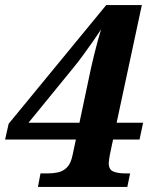

<svg xmlns="http://www.w3.org/2000/svg" viewBox="-20 -734 599 754"><path d="M129 0 139 -53H168Q188 -53 207.5 -57Q227 -61 242.5 -76Q258 -91 265 -125L278 -186H0L14 -248L397 -714H537L438 -252H542L528 -186H424L411 -124Q410 -118 408.5 -108Q407 -98 407 -93Q407 -68 425 -60.5Q443 -53 473 -53H491L480 0ZM269 -469 92 -252H292L329 -427Q337 -467 350 -520Q363 -573 377 -619Q363 -597 343 -568.5Q323 -540 303.5 -513.5Q284 -487 269 -469Z"/></svg>

Font: Noto Serif Tamil
Style: Bold Italic
Weight: 700
Italic angle: -12°
Designer: Indian Type Foundry, Tom Grace, and the Monotype Design Team
Foundry: Monotype Imaging Inc.
Version: Version 2.003; ttfautohint (v1.8.4.7-5d5b)